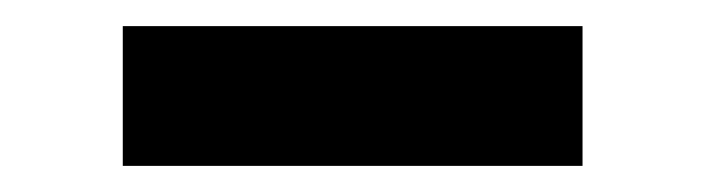

<svg xmlns="http://www.w3.org/2000/svg" viewBox="-20 -732 540 147"><path d="M74 -605V-712H426V-605Z"/></svg>

Font: Nunito Sans 10pt Black
Style: Regular
Weight: 900
Designer: Vernon Adams
Foundry: Vernon Adams
Version: Version 3.101;gftools[0.9.27]